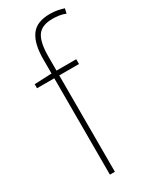

<svg xmlns="http://www.w3.org/2000/svg" viewBox="-198 -909 698 868"><g transform="rotate(-30 150.5 -475.5)"><path d="M230 -596H127V-93H101V-596H11V-617L101 -621V-697Q101 -776 130 -817Q159 -858 228 -858Q250 -858 268 -854.5Q286 -851 301 -846L295 -821Q280 -828 262 -830.5Q244 -833 228 -833Q172 -833 149.5 -801Q127 -769 127 -694V-621H230Z"/></g></svg>

Font: Noto Sans Telugu UI SemiCondensed Thin
Style: Regular
Weight: 100
Width: 4
Designer: Jelle Bosma - Monotype Design Team
Foundry: Monotype Imaging Inc.
Version: Version 2.005; ttfautohint (v1.8.4.7-5d5b)